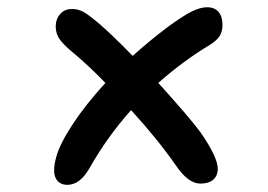

<svg xmlns="http://www.w3.org/2000/svg" viewBox="-20 -581 740 530"><path d="M166 -70.8Q143.1 -70.8 133.8 -89.1Q124.5 -107.4 134.8 -146Q144 -182.1 180.2 -237.3Q216.3 -292.5 271 -352.1Q226.6 -397.9 186 -432.1Q158.2 -454.6 146 -470.7Q133.8 -486.8 133.8 -507.8Q133.8 -528.3 146 -542.2Q158.2 -556.2 179.2 -556.2Q196.8 -556.2 212.6 -546.9Q228.5 -537.6 258.8 -511.2Q291 -483.4 346.2 -426.8Q393.1 -468.8 440.9 -504.9Q485.4 -537.6 509.3 -549.3Q533.2 -561 551.8 -561Q572.3 -561 583.3 -548.1Q594.2 -535.2 594.2 -512.2Q594.2 -494.1 586.4 -481.7Q578.6 -469.2 559.1 -457Q485.8 -413.1 417 -352.1Q504.9 -254.9 534.2 -214.8Q581.1 -146.5 581.1 -115.2Q581.1 -95.7 568.6 -85Q556.2 -74.2 533.2 -74.2Q499.5 -74.2 465.8 -124Q414.1 -198.2 341.8 -276.9Q276.4 -204.1 226.1 -115.2Q200.2 -70.8 166 -70.8Z"/></svg>

Font: Shantell Sans Irregular
Style: Regular
Weight: 500
Designer: Stephen Nixon, Anya Danilova, Shantell Martin
Foundry: Arrow Type
Version: Version 1.006;[9816181b4]